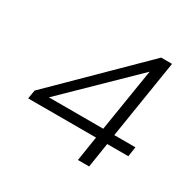

<svg xmlns="http://www.w3.org/2000/svg" viewBox="-153 -872 1055 1039"><g transform="rotate(30 374.0 -352.5)"><path d="M456 0 480 -154H56L65 -208L569 -705H637L559 -215H691L682 -154H550L526 0ZM490 -215 557 -632H578L129 -194L125 -215Z"/></g></svg>

Font: Nunito Sans 10pt Expanded Light
Style: Italic
Weight: 300
Width: 7
Italic angle: -9°
Designer: Vernon Adams
Foundry: Vernon Adams
Version: Version 3.101;gftools[0.9.27]